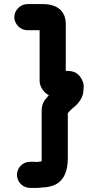

<svg xmlns="http://www.w3.org/2000/svg" viewBox="-20 -743 479 940"><path d="M114 -595H174V-347C174 -317 197 -287 219 -277C213 -269 207 -262 201 -255C188 -238 183 -218 184 -197V41C183 43 183 45 183 47C174 48 166 50 158 50C149 49 142 49 135 49H127C92 49 63 78 63 113C63 148 92 177 127 177H152C170 178 186 174 201 174C212 173 222 171 232 168C286 154 312 102 312 35V-189C315 -192 318 -196 322 -200L334 -212C360 -231 389 -263 389 -305C389 -310 389 -314 390 -319C390 -334 385 -349 374 -365C359 -387 339 -396 306 -396H302V-625C302 -692 257 -723 189 -723H114C80 -723 50 -693 50 -659C50 -625 80 -595 114 -595Z"/></svg>

Font: Electronic
Style: SuThk
Weight: 900
Version: Version 1.011